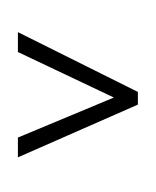

<svg xmlns="http://www.w3.org/2000/svg" viewBox="-20 -800 612 754"><path d="M50.3 -259.8 427.2 -417 50.3 -595.7V-673.8L521.5 -439V-389.2L50.3 -182.1ZM283.2 -65.9ZM288.6 -780.3Z"/></svg>

Font: Noto Sans Malayalam UI
Style: Regular
Weight: 400
Designer: Monotype Design team
Foundry: Monotype Imaging Inc.
Version: Version 1.03